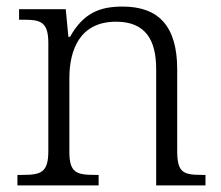

<svg xmlns="http://www.w3.org/2000/svg" viewBox="-20 -564 672 584"><path d="M33 0H280V-32H270C213 -32 191 -38 191 -102V-326C191 -414 224 -498 333 -498C423 -498 455 -442 455 -354V0H605V-32H595C537 -32 519 -39 519 -105V-353C519 -485 462 -544 353 -544C284 -544 234 -525 193 -452H188L180 -536H38V-504H53C104 -504 127 -497 127 -433V-105C127 -39 105 -32 47 -32H33Z"/></svg>

Font: Noto Serif Tamil Light
Style: Italic
Weight: 300
Italic angle: -12°
Designer: Indian Type Foundry, Tom Grace, and the Monotype Design Team
Foundry: Monotype Imaging Inc.
Version: Version 2.003